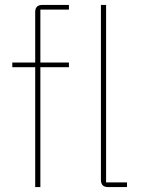

<svg xmlns="http://www.w3.org/2000/svg" viewBox="-20 -760 576 780"><path d="M123 -487H30V-506H123V-711Q123 -740 152 -740H260V-721H144V-506H260V-487H144V0H123ZM419 0Q390 0 390 -29V-740H411V-19H496V0Z"/></svg>

Font: IBM Plex Sans Devanagari Thin
Style: Regular
Weight: 100
Designer: Mike Abbink, Paul van der Laan, Pieter van Rosmalen, Erin McLaughlin
Foundry: Bold Monday
Version: Version 1.1